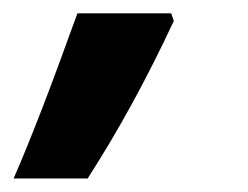

<svg xmlns="http://www.w3.org/2000/svg" viewBox="-70 -136 368 285"><path d="M184.1 -116.2 188 -105Q128.9 22 60.1 128.9H-49.8Q-13.7 46.9 44.9 -116.2Z"/></svg>

Font: Open Sans Hebrew
Style: Bold Italic
Weight: 700
Italic angle: -12°
Foundry: Ascender Corporation, Yanek Iontef
Version: Version 2.001;PS 002.001;hotconv 1.0.70;makeotf.lib2.5.58329